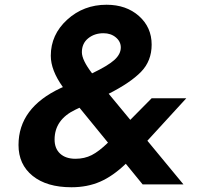

<svg xmlns="http://www.w3.org/2000/svg" viewBox="-20 -777 921 809"><path d="M765 -363 601 -184 753 0H581L510 -87Q456 -35 402 -11.5Q348 12 281 12Q177 12 117.5 -36Q58 -84 58 -166Q58 -323 236 -406L245 -410Q194 -481 194 -542Q194 -631 263 -694Q332 -757 429 -757Q512 -757 565.5 -709.5Q619 -662 619 -589Q619 -520 574 -474Q529 -428 438 -382L529 -272L619 -363ZM416 -637Q378 -637 351.5 -615.5Q325 -594 325 -557Q325 -524 368 -468Q435 -500 462 -524.5Q489 -549 489 -577Q489 -602 468 -619.5Q447 -637 416 -637ZM298 -108Q336 -108 366.5 -123.5Q397 -139 435 -176L315 -323L298 -315Q210 -273 210 -189Q210 -151 233.5 -129.5Q257 -108 298 -108Z"/></svg>

Font: Plus Jakarta Display
Style: Bold Italic
Weight: 700
Italic angle: -12°
Designer: Gumpita Rahayu
Foundry: Tokotype Studio
Version: Version 1.000;hotconv 1.0.109;makeotfexe 2.5.65596